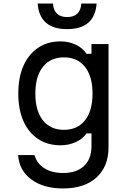

<svg xmlns="http://www.w3.org/2000/svg" viewBox="-20 -846 740 1081"><path d="M591 -17Q591 91 523.5 153Q456 215 335 215Q225 215 156.5 164.5Q88 114 82 27H174Q188 75 230 101.5Q272 128 335 128Q411 128 453 88.5Q495 49 495 -22V-95H467Q446 -64 406.5 -46Q367 -28 321 -28Q248 -28 194.5 -63.5Q141 -99 112 -164Q83 -229 83 -319Q83 -410 112 -475.5Q141 -541 194.5 -577Q248 -613 321 -613Q368 -613 407.5 -594Q447 -575 467 -543H495V-598H591ZM179 -319Q179 -222 221.5 -168.5Q264 -115 340 -115Q416 -115 458.5 -168.5Q501 -222 501 -319Q501 -416 458.5 -469.5Q416 -523 340 -523Q264 -523 221.5 -469.5Q179 -416 179 -319ZM278 -826Q284 -750 358 -750Q432 -750 438 -826H524Q513 -682 358 -682Q203 -682 192 -826Z"/></svg>

Font: Martian Mono Light
Style: Regular
Weight: 300
Monospace: yes
Designer: Roman Shamin
Foundry: Evil Martians
Version: Version 1.000; ttfautohint (v1.8.4.7-5d5b)